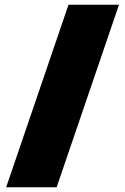

<svg xmlns="http://www.w3.org/2000/svg" viewBox="-20 -720 528 810"><path d="M482 -700 219 70H6L269 -700Z"/></svg>

Font: Elaine Sans Black
Style: Regular
Weight: 900
Designer: Wei Huang
Foundry: Wei Huang
Version: Version 2.001;December 24, 2019;FontCreator 12.0.0.2547 64-b